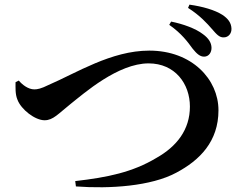

<svg xmlns="http://www.w3.org/2000/svg" viewBox="-20 -834 1040 827"><path d="M859 -590C880 -590 892 -609 891 -630C890 -650 879 -669 854 -687C823 -711 768 -731 717 -741L709 -727C762 -690 788 -654 810 -624C827 -603 841 -590 859 -590ZM944 -673C964 -673 978 -690 977 -711C976 -736 962 -754 938 -770C905 -791 853 -806 796 -814L790 -800C842 -767 873 -732 893 -709C913 -686 925 -672 944 -673ZM47 -480C47 -458 45 -429 55 -405C71 -362 131 -316 172 -316C209 -316 231 -344 285 -387C342 -432 488 -561 620 -561C734 -561 798 -473 798 -375C798 -275 741 -203 654 -154C551 -92 443 -70 304 -54L307 -31C454 -20 631 -32 739 -90C841 -144 921 -225 921 -359C921 -492 807 -616 623 -616C459 -616 308 -519 189 -468C157 -452 141 -449 128 -449C101 -449 75 -470 61 -487Z"/></svg>

Font: Noto Serif CJK JP
Style: Bold
Weight: 700
Designer: Ryoko NISHIZUKA 西塚涼子 (kana & ideographs); Frank Grießhammer (Latin, Greek & Cyrillic); Wenlong ZHANG 张文龙 (bopomofo); San
Foundry: Adobe Systems Incorporated
Version: Version 1.000;PS 1;hotconv 16.6.53;makeotf.lib2.5.65590